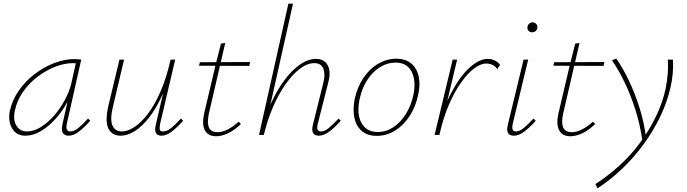

<svg xmlns="http://www.w3.org/2000/svg" viewBox="-20 -731 3720 1040"><path d="M118 4Q68 4 45.5 -35.5Q23 -75 33 -129Q46 -189 82 -240.5Q118 -292 168 -330Q218 -368 274 -389.5Q330 -411 383 -411Q394 -411 403 -410Q412 -409 420 -408L342 -61Q333 -19 361 -19Q382 -19 405.5 -38.5Q429 -58 457 -89L469 -77Q436 -40 407 -18Q378 4 352 4Q337 4 327.5 -3Q318 -10 316 -23.5Q314 -37 318 -57L360 -243L383 -277Q372 -229 345.5 -179.5Q319 -130 282 -88.5Q245 -47 202.5 -21.5Q160 4 118 4ZM126 -19Q163 -19 201.5 -43Q240 -67 273.5 -105.5Q307 -144 331.5 -190Q356 -236 366 -278L393 -399L406 -386Q401 -388 392 -388.5Q383 -389 375 -389Q329 -389 279 -369.5Q229 -350 183 -315Q137 -280 104 -232.5Q71 -185 60 -129Q50 -80 69.5 -49.5Q89 -19 126 -19Z M634 4Q611 4 594 -5.5Q577 -15 567.5 -34Q558 -53 557.5 -82.5Q557 -112 566 -153L627 -408H652L592 -154Q575 -84 589 -51.5Q603 -19 640 -19Q671 -19 707.5 -42.5Q744 -66 781 -114.5Q818 -163 850 -236.5Q882 -310 904 -408H922Q897 -301 862.5 -223.5Q828 -146 788.5 -95.5Q749 -45 709.5 -20.5Q670 4 634 4ZM854 4Q840 4 831.5 -3Q823 -10 821 -23Q819 -36 824 -56L906 -408H929L847 -59Q843 -37 846 -28Q849 -19 862 -19Q885 -19 908.5 -38.5Q932 -58 960 -89L972 -77Q939 -40 910 -18Q881 4 854 4Z M1151 7Q1107 7 1090 -25Q1073 -57 1085 -113L1149 -385L1177 -495L1200 -498L1111 -114Q1101 -67 1111.5 -41Q1122 -15 1159 -15Q1185 -15 1214 -30Q1243 -45 1273 -72L1285 -59Q1248 -24 1214 -8.5Q1180 7 1151 7ZM1058 -375 1063 -394 1335 -395 1330 -374Z M1707 4Q1692 4 1683 -3Q1674 -10 1672 -23Q1670 -36 1675 -56L1732 -285Q1743 -331 1731 -360Q1719 -389 1683 -389Q1644 -389 1604 -358.5Q1564 -328 1526.5 -274.5Q1489 -221 1458.5 -150.5Q1428 -80 1409 0H1389Q1411 -88 1444.5 -163.5Q1478 -239 1519 -294.5Q1560 -350 1604.5 -381Q1649 -412 1692 -412Q1722 -412 1740 -396.5Q1758 -381 1763.5 -353Q1769 -325 1759 -288L1701 -59Q1696 -40 1700 -29.5Q1704 -19 1719 -19Q1739 -19 1762 -38.5Q1785 -58 1814 -89L1826 -77Q1793 -40 1763.5 -18Q1734 4 1707 4ZM1383 0 1542 -711H1567L1408 0Z M2020 5Q1972 5 1941 -20.5Q1910 -46 1900 -91Q1890 -136 1901 -194Q1915 -259 1948.5 -309Q1982 -359 2029 -386Q2076 -413 2126 -413Q2176 -413 2206.5 -388Q2237 -363 2247.5 -318.5Q2258 -274 2245 -217Q2232 -154 2199.5 -103.5Q2167 -53 2120.5 -24Q2074 5 2020 5ZM2026 -16Q2072 -16 2111.5 -42.5Q2151 -69 2179 -114.5Q2207 -160 2219 -216Q2235 -292 2210 -342Q2185 -392 2122 -392Q2079 -392 2039.5 -368Q2000 -344 1970.5 -299.5Q1941 -255 1928 -195Q1911 -112 1938.5 -64Q1966 -16 2026 -16Z M2343 0Q2375 -135 2423.5 -227Q2472 -319 2524.5 -365.5Q2577 -412 2621 -412Q2641 -412 2659 -404Q2677 -396 2689 -379L2673 -357Q2663 -373 2646.5 -380Q2630 -387 2614 -387Q2585 -387 2550.5 -362Q2516 -337 2480 -287.5Q2444 -238 2412.5 -166Q2381 -94 2360 0ZM2334 0 2432 -408H2456L2359 0Z M2763 4Q2748 4 2739 -3Q2730 -10 2728 -23Q2726 -36 2731 -56L2816 -408H2841L2757 -59Q2753 -40 2756.5 -29.5Q2760 -19 2775 -19Q2795 -19 2818 -38.5Q2841 -58 2870 -89L2882 -77Q2849 -40 2819.5 -18Q2790 4 2763 4ZM2863 -556Q2855 -556 2848.5 -559.5Q2842 -563 2839 -569.5Q2836 -576 2837 -584Q2838 -595 2846 -602.5Q2854 -610 2865 -610Q2873 -610 2879 -606Q2885 -602 2888 -596Q2891 -590 2891 -581Q2890 -571 2882 -563.5Q2874 -556 2863 -556Z M3070 7Q3026 7 3009 -25Q2992 -57 3004 -113L3068 -385L3096 -495L3119 -498L3030 -114Q3020 -67 3030.5 -41Q3041 -15 3078 -15Q3104 -15 3133 -30Q3162 -45 3192 -72L3204 -59Q3167 -24 3133 -8.5Q3099 7 3070 7ZM2977 -375 2982 -394 3254 -395 3249 -374Z M3217 289 3205 266Q3272 223 3334 167Q3396 111 3446 43.5Q3496 -24 3532 -98Q3568 -172 3585 -248Q3593 -288 3596.5 -328Q3600 -368 3597 -408H3625Q3627 -371 3624 -334Q3621 -297 3612 -258Q3594 -178 3556.5 -100Q3519 -22 3466.5 50Q3414 122 3350.5 182.5Q3287 243 3217 289ZM3460 34Q3448 -53 3422.5 -134Q3397 -215 3363.5 -284.5Q3330 -354 3295 -404L3318 -414Q3354 -363 3387 -293.5Q3420 -224 3445 -144Q3470 -64 3480 18Z"/></svg>

Font: Ysabeau Office Thin
Style: Italic
Weight: 250
Italic angle: -12°
Designer: Christian Thalmann (Catharsis Fonts)
Version: Version 2.001;gftools[0.9.30]; featfreeze: tnum,lnum,ss02